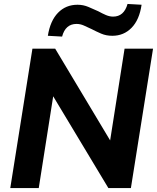

<svg xmlns="http://www.w3.org/2000/svg" viewBox="-20 -951 794 971"><path d="M32 0 144 -705H259L537 -241L610 -705H754L642 0H528L249 -464L176 0ZM294 -766 222 -770Q234 -846 273.5 -886.5Q313 -927 372 -927Q401 -927 427 -916Q453 -905 477 -894Q497 -883 515.5 -875Q534 -867 552 -867Q607 -867 625 -931L696 -927Q685 -851 645.5 -810.5Q606 -770 548 -770Q517 -770 491.5 -781Q466 -792 443 -804Q422 -814 404 -822Q386 -830 367 -830Q311 -830 294 -766Z"/></svg>

Font: Nunito Sans ExtraBold
Style: Italic
Weight: 800
Italic angle: -9°
Designer: Vernon Adams
Foundry: Vernon Adams
Version: Version 3.006; ttfautohint (v1.8.3)